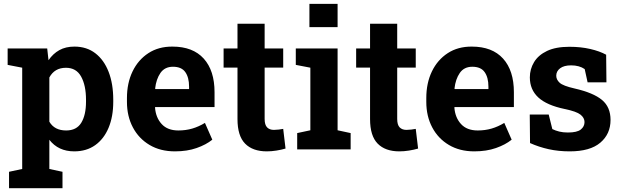

<svg xmlns="http://www.w3.org/2000/svg" viewBox="-20 -782 3250 1005"><path d="M27.3 203.1V117.2L96.2 102.5V-427.7L20 -442.4V-528.3H227.1L233.9 -466.8Q257.3 -501 290.5 -519.5Q323.7 -538.1 369.6 -538.1Q433.6 -538.1 479 -503.2Q524.4 -468.3 548.6 -405.8Q572.8 -343.3 572.8 -259.8V-249.5Q572.8 -171.4 548.3 -113Q523.9 -54.7 478.3 -22.2Q432.6 10.3 368.7 10.3Q285.2 10.3 238.3 -50.3V102.5L307.1 117.2V203.1ZM326.2 -99.1Q380.9 -99.1 405.5 -139.6Q430.2 -180.2 430.2 -249.5V-259.8Q430.2 -334.5 404.8 -380.9Q379.4 -427.2 325.2 -427.2Q265.6 -427.2 238.3 -376.5V-145Q265.1 -99.1 326.2 -99.1Z M895.5 10.3Q819.3 10.3 762.9 -23.2Q706.5 -56.6 675.5 -115.2Q644.5 -173.8 644.5 -249V-268.6Q644.5 -347.2 673.8 -408Q703.1 -468.8 756.6 -503.7Q810.1 -538.6 882.8 -538.1Q989.7 -538.1 1046.4 -475.3Q1103 -412.6 1103 -299.3V-221.7H792.5L791.5 -218.8Q795.4 -166.5 826.2 -132.8Q856.9 -99.1 913.6 -99.1Q952.6 -99.1 986.6 -109.1Q1020.5 -119.1 1052.7 -138.7L1091.3 -50.8Q1058.6 -24.4 1009 -7.1Q959.5 10.3 895.5 10.3ZM793.5 -315.9H969.7V-328.6Q969.7 -376.5 950 -404.5Q930.2 -432.6 885.3 -432.6Q842.3 -432.6 819.8 -400.1Q797.4 -367.7 792 -318.4Z M1376.5 10.3Q1302.7 10.3 1262.9 -30.3Q1223.1 -70.8 1223.1 -158.7V-428.2H1150.4V-528.3H1223.1V-657.7H1365.2V-528.3H1462.4V-428.2H1365.2V-159.2Q1365.2 -128.4 1378.2 -115.2Q1391.1 -102.1 1413.6 -102.1Q1425.3 -102.1 1439 -103.8Q1452.6 -105.5 1462.4 -107.4L1474.6 -4.4Q1453.1 2 1427.2 6.1Q1401.4 10.3 1376.5 10.3Z M1535.6 0V-85.4L1604.5 -100.1V-427.7L1528.3 -442.4V-528.3H1747.1V-100.1L1815.4 -85.4V0ZM1599.6 -640.1V-761.7H1747.1V-640.1Z M2070.3 10.3Q1996.6 10.3 1956.8 -30.3Q1917 -70.8 1917 -158.7V-428.2H1844.2V-528.3H1917V-657.7H2059.1V-528.3H2156.2V-428.2H2059.1V-159.2Q2059.1 -128.4 2072 -115.2Q2085 -102.1 2107.4 -102.1Q2119.1 -102.1 2132.8 -103.8Q2146.5 -105.5 2156.2 -107.4L2168.5 -4.4Q2147 2 2121.1 6.1Q2095.2 10.3 2070.3 10.3Z M2462.4 10.3Q2386.2 10.3 2329.8 -23.2Q2273.4 -56.6 2242.4 -115.2Q2211.4 -173.8 2211.4 -249V-268.6Q2211.4 -347.2 2240.7 -408Q2270 -468.8 2323.5 -503.7Q2377 -538.6 2449.7 -538.1Q2556.6 -538.1 2613.3 -475.3Q2669.9 -412.6 2669.9 -299.3V-221.7H2359.4L2358.4 -218.8Q2362.3 -166.5 2393.1 -132.8Q2423.8 -99.1 2480.5 -99.1Q2519.5 -99.1 2553.5 -109.1Q2587.4 -119.1 2619.6 -138.7L2658.2 -50.8Q2625.5 -24.4 2575.9 -7.1Q2526.4 10.3 2462.4 10.3ZM2360.4 -315.9H2536.6V-328.6Q2536.6 -376.5 2516.8 -404.5Q2497.1 -432.6 2452.1 -432.6Q2409.2 -432.6 2386.7 -400.1Q2364.3 -367.7 2358.9 -318.4Z M2962.4 10.3Q2903.3 10.3 2852.3 -1Q2801.3 -12.2 2754.4 -33.2L2752.9 -182.6H2852.1L2871.1 -106.4Q2887.7 -98.1 2907.5 -93.3Q2927.2 -88.4 2952.6 -88.4Q3000.5 -88.4 3020 -104Q3039.6 -119.6 3039.6 -143.1Q3039.6 -165 3018.6 -181.9Q2997.6 -198.7 2936 -211.4Q2841.8 -231 2797.6 -272Q2753.4 -313 2753.4 -377Q2753.4 -420.4 2775.6 -457Q2797.9 -493.7 2843.5 -515.4Q2889.2 -537.1 2960.4 -537.1Q3020 -537.1 3069.6 -525.6Q3119.1 -514.2 3152.8 -495.6L3154.3 -351.1H3055.7L3040.5 -420.4Q3012.2 -439.9 2969.2 -439.9Q2932.1 -439.9 2911.9 -424.6Q2891.6 -409.2 2891.6 -385.7Q2891.6 -365.2 2909.4 -348.9Q2927.2 -332.5 2987.8 -318.8Q3085.9 -296.4 3130.9 -259Q3175.8 -221.7 3175.8 -154.3Q3175.8 -80.6 3122.3 -35.2Q3068.8 10.3 2962.4 10.3Z"/></svg>

Font: Roboto Slab
Style: Bold
Weight: 700
Designer: Google
Version: Version 2.000; ttfautohint (v1.8.1.43-b0c9)